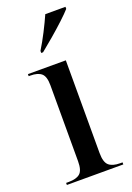

<svg xmlns="http://www.w3.org/2000/svg" viewBox="-147 -821 602 876"><g transform="rotate(-20 153.5 -383.0)"><path d="M19 0V-10H32Q69 -10 86.5 -25Q104 -40 104 -84V-453Q104 -496 86.5 -511Q69 -526 33 -526H25V-536H209V-86Q209 -41 227 -25.5Q245 -10 281 -10H293V0ZM115 -616Q136 -650 157 -691Q178 -732 193 -766H291V-756Q276 -739 246.5 -711.5Q217 -684 183.5 -655.5Q150 -627 124 -606H115Z"/></g></svg>

Font: Noto Serif Display SemiCondensed Medium
Style: Regular
Weight: 500
Width: 4
Designer: Monotype Design Team
Foundry: Monotype Imaging Inc.
Version: Version 2.009